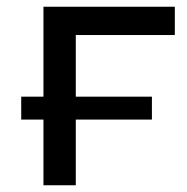

<svg xmlns="http://www.w3.org/2000/svg" viewBox="-20 -550 556 570"><path d="M43 -195H109V0H205V-195H431V-263H205V-446H499V-530H109V-263H43Z"/></svg>

Font: Chess Sans Medium
Style: Regular
Weight: 500
Designer: Wolf Bōese
Foundry: Wolf Bōese
Version: Version 7.223;Glyphs 3.3 (3306)